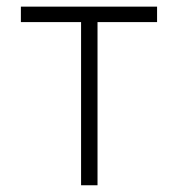

<svg xmlns="http://www.w3.org/2000/svg" viewBox="-20 -550 528 570"><path d="M42 -530.3H446.3V-484.4H269.5V0H220.7V-484.4H42Z"/></svg>

Font: Pretendard Std ExtraLight
Style: Regular
Weight: 200
Designer: Base glyphs from Inter by Rasmus Andersson; Hangeul glyphs from Noto Sans CJK(Source Han Sans) by Jang Soo-young and Kan
Foundry: Kil Hyung-jin
Version: Version 1.309